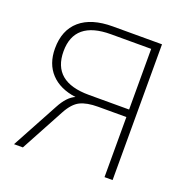

<svg xmlns="http://www.w3.org/2000/svg" viewBox="-126 -821 907 937"><g transform="rotate(20 327.0 -352.5)"><path d="M46 0 177 -242Q209 -302 249 -319Q166 -330 120 -379Q74 -428 74 -508Q74 -603 133 -654Q192 -705 303 -705H558V0H516V-312H369Q311 -312 276.5 -295Q242 -278 214 -226L92 0ZM307 -351H516V-666H307Q118 -666 118 -509Q118 -351 307 -351Z"/></g></svg>

Font: Nunito Sans ExtraLight
Style: Regular
Weight: 200
Designer: Vernon Adams
Foundry: Vernon Adams
Version: Version 3.006; ttfautohint (v1.8.3)